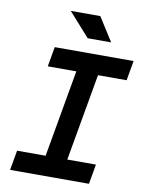

<svg xmlns="http://www.w3.org/2000/svg" viewBox="-97 -968 780 1035"><g transform="rotate(10 293.0 -450.5)"><path d="M31.7 0 50.8 -108.4H207L291 -585H134.8L153.8 -693.4H585.4L566.4 -585H409.7L325.7 -108.4H482.4L463.4 0ZM320.3 -771.5 205.1 -900.9H366.7L448.7 -771.5Z"/></g></svg>

Font: Cascadia Code PL SemiBold
Style: Italic
Weight: 600
Italic angle: -10°
Monospace: yes
Designer: Aaron Bell
Foundry: Saja Typeworks
Version: Version 2404.023; ttfautohint (v1.8.4)